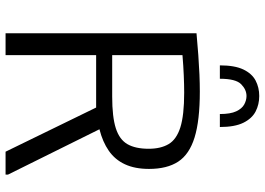

<svg xmlns="http://www.w3.org/2000/svg" viewBox="-154 -820 974 707"><g transform="rotate(90 333.5 -467.0)"><path d="M103 0V-703.1Q145 -707 182.9 -709.7Q220.7 -712.4 254.4 -713.9Q288.1 -715.3 317.4 -715.3Q424.3 -715.3 486.6 -696Q548.8 -676.8 575.7 -635.7Q602.5 -594.7 602.5 -528.3Q602.5 -476.1 585.4 -439.5Q568.4 -402.8 535.6 -380.1Q502.9 -357.4 456.5 -345.7L623.5 -8.8V0H539.1L376.5 -333.5H183.6V0ZM183.6 -392.6H336.4Q411.1 -392.6 452.9 -406Q494.6 -419.4 511.5 -449Q528.3 -478.5 528.3 -526.9Q528.3 -571.3 511.2 -600.3Q494.1 -629.4 449.5 -643.6Q404.8 -657.7 321.8 -657.7Q293 -657.7 258.3 -656.2Q223.6 -654.8 183.6 -651.4ZM221.2 -789.1Q221.2 -843.8 236.3 -875.5Q251.5 -907.2 277.1 -920.7Q302.7 -934.1 334 -934.1Q365.2 -934.1 391.1 -920.7Q417 -907.2 432.6 -875.5Q448.2 -843.8 448.2 -789.1H400.4Q400.4 -828.1 390.4 -849.4Q380.4 -870.6 365 -878.9Q349.6 -887.2 334 -887.2Q310.5 -887.2 290.5 -867.4Q270.5 -847.7 270.5 -789.1Z"/></g></svg>

Font: Comme Light
Style: Regular
Weight: 300
Version: Version 1.000;gftools[0.9.27]